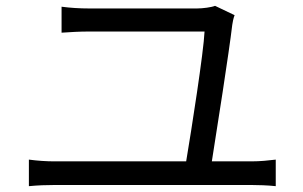

<svg xmlns="http://www.w3.org/2000/svg" viewBox="-20 -695 1040 658"><path d="M79 -148V-57C110 -60 139 -61 167 -61H842C862 -61 899 -60 925 -57V-148C900 -145 872 -142 842 -142H706C723 -249 765 -516 776 -610C777 -618 780 -633 784 -643L717 -675C705 -670 675 -666 655 -666C584 -666 333 -666 286 -666C253 -666 221 -668 191 -672V-583C223 -585 250 -587 287 -587C334 -587 593 -587 681 -587C678 -517 636 -249 618 -142H167C139 -142 109 -144 79 -148Z"/></svg>

Font: Noto Sans Mono CJK SC
Style: Regular
Weight: 400
Designer: Ryoko NISHIZUKA 西塚涼子 (kana, bopomofo & ideographs); Paul D. Hunt (Latin, Greek & Cyrillic); Sandoll Communications 산돌커뮤니
Foundry: Adobe
Version: Version 2.004;hotconv 1.0.118;makeotfexe 2.5.65603